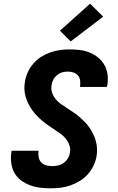

<svg xmlns="http://www.w3.org/2000/svg" viewBox="-20 -1010 640 1038"><path d="M252 8Q223 8 195 4.5Q167 1 141 -9Q115 -19 93 -35.5Q71 -52 58 -75.5Q45 -99 41 -127.5Q37 -156 41 -185L43 -195H189L188 -191Q186 -174 189.5 -158Q193 -142 204 -131Q215 -120 230.5 -116Q246 -112 263 -112Q278 -112 294 -115.5Q310 -119 324 -129Q338 -139 347 -154Q356 -169 358 -185Q362 -206 355 -225.5Q348 -245 335.5 -260.5Q323 -276 306.5 -287.5Q290 -299 273.5 -310Q257 -321 240.5 -332.5Q224 -344 209 -356.5Q194 -369 180 -383.5Q166 -398 154.5 -414Q143 -430 134 -448Q125 -466 119 -485.5Q113 -505 112 -526.5Q111 -548 115 -569Q119 -595 130.5 -620Q142 -645 160.5 -666.5Q179 -688 203 -703Q227 -718 252.5 -727Q278 -736 304.5 -739.5Q331 -743 357 -743Q385 -743 413 -739.5Q441 -736 466 -725.5Q491 -715 511.5 -698Q532 -681 545 -657.5Q558 -634 561.5 -606.5Q565 -579 560 -550L558 -540H412L413 -544Q415 -560 413 -575.5Q411 -591 401 -602.5Q391 -614 376.5 -618.5Q362 -623 346 -623Q332 -623 317 -619Q302 -615 289 -604.5Q276 -594 268.5 -580Q261 -566 259 -551Q255 -529 261.5 -509.5Q268 -490 280.5 -474.5Q293 -459 309.5 -447.5Q326 -436 343 -425Q360 -414 376.5 -403Q393 -392 408 -379Q423 -366 437 -352Q451 -338 462.5 -321.5Q474 -305 483 -287Q492 -269 497.5 -249.5Q503 -230 504.5 -209Q506 -188 502 -166Q498 -140 485.5 -114Q473 -88 454 -67Q435 -46 410 -31Q385 -16 359 -7Q333 2 306 5Q279 8 252 8ZM362 -786 304 -844 467 -990 538 -920Z"/></svg>

Font: Iosevka Aile Heavy Oblique
Style: Regular
Weight: 900
Italic angle: -9°
Designer: Belleve Invis
Foundry: Belleve Invis
Version: Version 31.1.0; ttfautohint (v1.8.4)